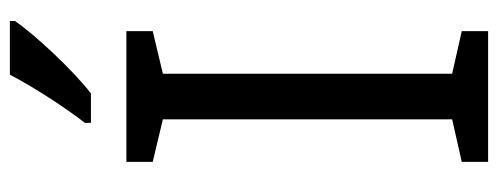

<svg xmlns="http://www.w3.org/2000/svg" viewBox="-322 -662 984 379"><g transform="rotate(-90 169.5 -472.0)"><path d="M318 -934V-944H212C189 -899 146 -833 117 -796V-784H175C222 -820 293 -897 318 -934ZM298 0V-52L214 -71V-642L298 -662V-714H40V-662L124 -642V-71L40 -52V0Z"/></g></svg>

Font: Noto Sans Elbasan
Style: Regular
Weight: 400
Designer: Monotype Design Team
Foundry: Monotype Imaging Inc.
Version: Version 2.004